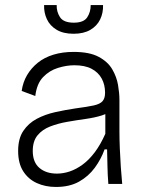

<svg xmlns="http://www.w3.org/2000/svg" viewBox="-20 -730 574 762"><path d="M202 12Q160 12 126 -3.5Q92 -19 72 -50.5Q52 -82 52 -131Q52 -180 72.5 -210.5Q93 -241 126 -258.5Q159 -276 199.5 -285Q240 -294 281 -300Q327 -306 352 -311.5Q377 -317 387 -328.5Q397 -340 397 -362Q397 -394 383.5 -418.5Q370 -443 343.5 -457Q317 -471 275 -471Q244 -471 210 -460.5Q176 -450 151 -424Q126 -398 120 -349L66 -369Q71 -404 87.5 -432Q104 -460 130 -481Q156 -502 192 -513Q228 -524 272 -524Q335 -524 371.5 -504.5Q408 -485 425.5 -455Q443 -425 448.5 -392.5Q454 -360 454 -333V-208Q454 -178 455.5 -141Q457 -104 459.5 -67Q462 -30 465 0H410Q407 -37 406.5 -70.5Q406 -104 405 -137H395Q381 -98 356 -64Q331 -30 293.5 -9Q256 12 202 12ZM206 -41Q231 -41 256.5 -49.5Q282 -58 307.5 -76.5Q333 -95 356 -125.5Q379 -156 398 -199V-302L428 -298Q413 -281 384.5 -272Q356 -263 320 -258Q284 -253 247 -246.5Q210 -240 179 -228Q148 -216 129 -193Q110 -170 110 -131Q110 -86 136.5 -63.5Q163 -41 206 -41ZM155 -710H205Q204 -684 218 -662Q232 -640 273 -640Q312 -640 326 -661Q340 -682 340 -710H389Q390 -679 377.5 -653Q365 -627 338.5 -611.5Q312 -596 272 -596Q231 -596 204.5 -612Q178 -628 166 -654Q154 -680 155 -710Z"/></svg>

Font: Bricolage Grotesque ExtraLight
Style: Regular
Weight: 250
Designer: Mathieu Triay
Foundry: Atelier Triay
Version: Version 1.000;gftools[0.9.30]